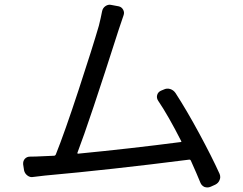

<svg xmlns="http://www.w3.org/2000/svg" viewBox="-20 -780 1040 822"><path d="M919.9 -36.1Q922.9 -29.3 922.9 -21.5Q922.9 -15.6 919.9 -8.8Q915 3.9 901.4 10.7L881.8 19.5Q875 22.5 868.2 22.5Q862.3 22.5 855.5 20.5Q842.8 14.6 837.9 2Q823.2 -34.2 796.9 -92.8Q794.9 -96.7 791 -96.7Q454.1 -53.7 171.9 -28.3Q155.3 -26.4 123 -22.5Q109.4 -19.5 97.7 -28.3Q85.9 -37.1 83 -50.8L79.1 -76.2Q79.1 -78.1 79.1 -81.1Q79.1 -90.8 85.9 -99.6Q94.7 -109.4 108.4 -109.4Q130.9 -109.4 167 -111.3Q185.5 -112.3 212.9 -113.3Q216.8 -114.3 218.8 -118.2Q256.8 -212.9 316.9 -396Q377 -579.1 403.3 -669.9Q412.1 -705.1 417 -731.4Q419.9 -746.1 431.6 -753.9Q440.4 -759.8 450.2 -759.8Q453.1 -759.8 457 -758.8L488.3 -752.9Q501 -750 507.3 -738.3Q513.7 -726.6 508.8 -713.9Q498 -683.6 488.3 -653.3Q362.3 -258.8 311.5 -126Q310.5 -125 311.5 -123.5Q312.5 -122.1 314.5 -122.1Q536.1 -143.6 753.9 -171.9Q757.8 -171.9 755.9 -175.8Q700.2 -285.2 657.2 -348.6Q649.4 -360.4 652.8 -373Q656.2 -385.7 668.9 -391.6L680.7 -396.5Q694.3 -403.3 708.5 -398.9Q722.7 -394.5 731.4 -381.8Q778.3 -309.6 832.5 -209.5Q886.7 -109.4 919.9 -36.1Z"/></svg>

Font: Gen Jyuu GothicL Regular
Style: Regular
Weight: 400
Designer: [Source Han Sans]
Ryoko NISHIZUKA  (kana & ideographs); Paul D. Hunt (Latin, Greek & Cyrillic); Wenlong ZHANG  (bopomofo
Version: Version 1.002.20150607